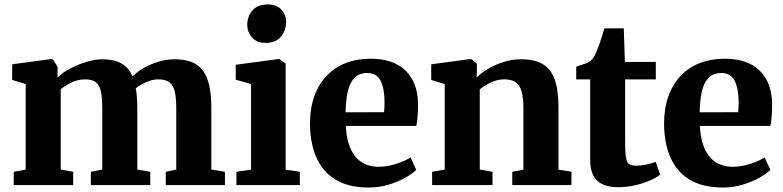

<svg xmlns="http://www.w3.org/2000/svg" viewBox="-20 -829 3508 860"><path d="M41.5 0V-59.5L95 -69.5V-452.5L34.5 -471V-541L208.5 -564.5L217 -563L238 -530L237.5 -481.5Q259.5 -504 295.2 -522.5Q331 -541 369 -552.2Q407 -563.5 436.5 -563.5Q491 -563.5 524 -544.8Q557 -526 573.5 -487Q595 -508 625.2 -525.2Q655.5 -542.5 691.2 -553Q727 -563.5 763.5 -563.5Q807.5 -563.5 838.8 -551Q870 -538.5 889.2 -512.2Q908.5 -486 917.5 -444.8Q926.5 -403.5 926.5 -346V-69.5L987.5 -59.5V0H722.5V-59.5L769.5 -69.5V-342Q769.5 -389.5 762.8 -418.5Q756 -447.5 738.5 -460.5Q721 -473.5 689.5 -473.5Q670.5 -473.5 651.8 -467.5Q633 -461.5 616.5 -452.2Q600 -443 588 -433.5Q590.5 -421.5 592 -407.2Q593.5 -393 594.2 -378Q595 -363 595 -346.5V-69.5L653 -59.5V0H387V-59.5L438 -69.5V-345Q438 -391.5 431.8 -419.8Q425.5 -448 409 -460.8Q392.5 -473.5 360.5 -473.5Q328.5 -473.5 299.8 -459.2Q271 -445 252 -429.5V-69.5L308 -59.5V0Z M1039 0V-59.5L1104.5 -69.5V-452.5L1036 -472V-539L1227.5 -564.5H1231L1259.5 -544V-69L1323 -59.5V0ZM1169.5 -637Q1129.5 -637 1108.5 -661.8Q1087.5 -686.5 1087.5 -717Q1087.5 -755 1110.5 -782Q1133.5 -809 1178.5 -809H1179.5Q1220 -809 1240.8 -785.2Q1261.5 -761.5 1261.5 -731Q1261.5 -693 1238.5 -665Q1215.5 -637 1170.5 -637Z M1632.5 11Q1539.5 11 1481.2 -25.5Q1423 -62 1395.8 -126.8Q1368.5 -191.5 1368.5 -275.5Q1368.5 -344 1388 -398Q1407.5 -452 1443 -489.5Q1478.5 -527 1528.2 -546.5Q1578 -566 1639 -566Q1742 -566 1796.2 -513.2Q1850.5 -460.5 1852.5 -365Q1852.5 -332 1850.5 -307.5Q1848.5 -283 1844.5 -265H1529Q1531 -220.5 1541.5 -186.5Q1552 -152.5 1570.5 -129.2Q1589 -106 1615.5 -94Q1642 -82 1676.5 -82Q1716 -82 1756.2 -95.5Q1796.5 -109 1819 -124L1844.5 -68.5Q1829 -52 1796.5 -33.5Q1764 -15 1721.2 -2Q1678.5 11 1632.5 11ZM1528 -326 1700.5 -326.5Q1701 -337.5 1701.8 -348.2Q1702.5 -359 1702.5 -370Q1702.5 -430.5 1685.2 -466.2Q1668 -502 1624 -502Q1604 -502 1587 -494Q1570 -486 1557 -466.8Q1544 -447.5 1536.5 -413.2Q1529 -379 1528 -326Z M1972 -69.5V-452.5L1911.5 -471V-541L2086 -564.5H2090L2116 -544V-507L2114.5 -482Q2135.5 -502.5 2166.8 -521Q2198 -539.5 2235.8 -551.5Q2273.5 -563.5 2315 -563.5Q2374 -563.5 2410.5 -542.2Q2447 -521 2464.2 -473.8Q2481.5 -426.5 2481.5 -348.5V-69L2539.5 -60V0H2274.5V-59.5L2324.5 -69V-345Q2324.5 -392 2316.2 -420Q2308 -448 2289.2 -460.8Q2270.5 -473.5 2239 -473.5Q2216.5 -473.5 2196 -466.5Q2175.5 -459.5 2158.5 -449Q2141.5 -438.5 2129 -429V-69.5L2186 -59.5V0H1915.5V-59.5Z M2749 9.5Q2685.5 9.5 2654.5 -20Q2623.5 -49.5 2623.5 -113.5V-473.5H2561V-530Q2573 -535 2585 -538.5Q2597 -542 2607.5 -546Q2618 -550 2624.5 -556Q2632 -562.5 2637 -569.5Q2642 -576.5 2646.2 -585.5Q2650.5 -594.5 2655 -606Q2660.5 -618.5 2666 -634.8Q2671.5 -651 2677 -668.8Q2682.5 -686.5 2687 -702H2774L2779 -551.5H2917.5V-473.5H2780V-197.5Q2780 -146.5 2784 -123Q2788 -99.5 2799 -93.2Q2810 -87 2831 -87Q2854 -87 2877.8 -92.5Q2901.5 -98 2917 -104L2937 -46.5Q2919.5 -33 2890.2 -20.2Q2861 -7.5 2824.5 1Q2788 9.5 2749 9.5Z M3218.5 11Q3125.5 11 3067.2 -25.5Q3009 -62 2981.8 -126.8Q2954.5 -191.5 2954.5 -275.5Q2954.5 -344 2974 -398Q2993.5 -452 3029 -489.5Q3064.5 -527 3114.2 -546.5Q3164 -566 3225 -566Q3328 -566 3382.2 -513.2Q3436.5 -460.5 3438.5 -365Q3438.5 -332 3436.5 -307.5Q3434.5 -283 3430.5 -265H3115Q3117 -220.5 3127.5 -186.5Q3138 -152.5 3156.5 -129.2Q3175 -106 3201.5 -94Q3228 -82 3262.5 -82Q3302 -82 3342.2 -95.5Q3382.5 -109 3405 -124L3430.5 -68.5Q3415 -52 3382.5 -33.5Q3350 -15 3307.2 -2Q3264.5 11 3218.5 11ZM3114 -326 3286.5 -326.5Q3287 -337.5 3287.8 -348.2Q3288.5 -359 3288.5 -370Q3288.5 -430.5 3271.2 -466.2Q3254 -502 3210 -502Q3190 -502 3173 -494Q3156 -486 3143 -466.8Q3130 -447.5 3122.5 -413.2Q3115 -379 3114 -326Z"/></svg>

Font: Merriweather 28pt ExtraBold
Style: Regular
Weight: 800
Version: Version 2.100